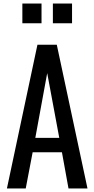

<svg xmlns="http://www.w3.org/2000/svg" viewBox="-20 -1062 532 1082"><path d="M19 0 191 -810H300L473 0H366L329 -204H164L125 0ZM179 -285H314L246 -650ZM278 -931V-1042H386V-931ZM106 -931V-1042H214V-931Z"/></svg>

Font: Oswald
Style: Regular
Weight: 400
Designer: Vernon Adams
Foundry: Vernon Adams
Version: Version 4.103; ttfautohint (v1.8.3)